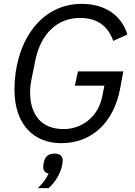

<svg xmlns="http://www.w3.org/2000/svg" viewBox="-20 -730 701 995"><path d="M603 -273 619 -360H384L368 -286H521L510 -231C488 -119 399 -61 310 -61C196 -61 136 -133 136 -253C136 -273 138 -293 142 -313L163 -417C191 -554 276 -637 394 -637C487 -637 540 -593 567 -518L640 -551C611 -649 525 -710 404 -710C181 -710 55 -500 55 -266C55 -80 159 12 297 12C456 12 570 -95 603 -273ZM263 66C230 66 213 82 207 112C204 127 204 132 204 136C204 155 215 166 232 169C219 197 207 214 176 245H232C265 216 293 171 302 126C305 111 305 107 305 102C305 80 292 66 263 66Z"/></svg>

Font: Braiins Sans
Style: Italic
Weight: 400
Italic angle: -11.31°
Designer: Mike Abbink, Paul van der Laan, Pieter van Rosmalen, Jiri Chlebus, Lubos Buracinsky
Foundry: Bold Monday, Sudetype
Version: Version 1.000;hotconv 1.0.109;makeotfexe 2.5.65596